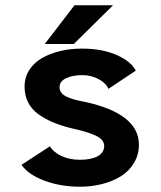

<svg xmlns="http://www.w3.org/2000/svg" viewBox="-20 -696 610 727"><path d="M149.5 -529.5 262 -676H408L259.5 -529.5ZM283 11Q209 11 147.5 -12.2Q86 -35.5 61.5 -72L169 -142Q183.5 -118.5 213.8 -104.8Q244 -91 282.5 -91Q325.5 -91 350 -104.5Q374.5 -118 374.5 -143.5Q374.5 -167.5 342.5 -182.5Q310.5 -197.5 250 -210.5Q212 -220 182.8 -232Q153.5 -244 127.2 -262.2Q101 -280.5 87 -307.2Q73 -334 73 -368Q73 -403.5 91.2 -431.5Q109.5 -459.5 140.2 -476.8Q171 -494 209.2 -503Q247.5 -512 289.5 -512Q366.5 -512 421.2 -488Q476 -464 494 -428.5L390.5 -359.5Q381.5 -381.5 353.2 -396.5Q325 -411.5 292 -411.5Q254.5 -411.5 230 -399.8Q205.5 -388 205.5 -366Q205.5 -343 231 -330.5Q256.5 -318 303 -310Q506 -265 506 -148.5Q506 -110 487.2 -78.8Q468.5 -47.5 437 -28.2Q405.5 -9 366 1Q326.5 11 283 11Z"/></svg>

Font: League Mono Narrow SemiBold
Style: Regular
Weight: 600
Width: 3
Designer: Tyler Finck
Foundry: The League of Moveable Type / Tyler Finck
Version: Version 2.210